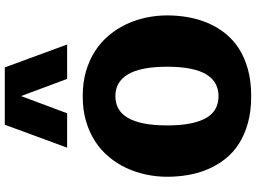

<svg xmlns="http://www.w3.org/2000/svg" viewBox="-156 -920 1090 818"><g transform="rotate(-90 389.0 -511.0)"><path d="M388.2 14.2Q324.2 14.2 273.9 0.2Q223.6 -13.7 185.3 -38.3Q147 -63 120.4 -96.9Q93.8 -130.9 76.9 -170.7Q60.1 -210.4 52.5 -254.4Q44.9 -298.3 44.9 -343.8Q44.9 -388.7 54.2 -432.9Q63.5 -477.1 82 -517.1Q100.6 -557.1 128.9 -591.3Q157.2 -625.5 195.3 -650.4Q233.4 -675.3 281.5 -689.5Q329.6 -703.6 388.2 -703.6Q446.8 -703.6 494.9 -689.5Q543 -675.3 581.3 -650.4Q619.6 -625.5 647.9 -591.3Q676.3 -557.1 695.1 -517.1Q713.9 -477.1 723.1 -432.9Q732.4 -388.7 732.4 -343.8Q732.4 -298.3 724.6 -254.4Q716.8 -210.4 700 -170.7Q683.1 -130.9 656.2 -96.9Q629.4 -63 591.3 -38.3Q553.2 -13.7 502.7 0.2Q452.1 14.2 388.2 14.2ZM263.7 -343.8Q263.7 -285.2 272.2 -243.7Q280.8 -202.1 296.6 -175.8Q312.5 -149.4 335.7 -137.2Q358.9 -125 388.2 -125Q417.5 -125 440.7 -137.2Q463.9 -149.4 480.2 -175.8Q496.6 -202.1 505.1 -243.7Q513.7 -285.2 513.7 -343.8Q513.7 -402.3 505.1 -444.1Q496.6 -485.8 480.2 -512.5Q463.9 -539.1 440.7 -551.8Q417.5 -564.5 388.2 -564.5Q358.9 -564.5 335.7 -551.8Q312.5 -539.1 296.6 -512.5Q280.8 -485.8 272.2 -444.1Q263.7 -402.3 263.7 -343.8ZM461.9 -770 388.7 -966.3 315.4 -770H168.9L266.6 -1035.6H510.7L608.4 -770Z"/></g></svg>

Font: Candal
Style: Regular
Weight: 400
Designer: vernon adams
Foundry: vernon adams
Version: Version 1.000